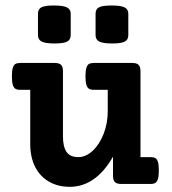

<svg xmlns="http://www.w3.org/2000/svg" viewBox="-20 -686 640 716"><path d="M503.9 -420.4V-100.1H541.5Q553.2 -100.1 559.6 -96.2Q565.9 -92.3 569.1 -81.5Q572.3 -70.8 572.3 -50.3Q572.3 -29.8 569.1 -19Q565.9 -8.3 559.6 -4.2Q553.2 0 541.5 0H432.1Q415.5 0 408.4 -7.1Q401.4 -14.2 401.4 -30.8V-101.6Q336.9 10.7 240.2 10.7Q195.8 10.7 162.4 -8.8Q128.9 -28.3 110.8 -64.2Q92.8 -100.1 92.8 -148.4V-351.1H55.2Q43.5 -351.1 37.1 -355.2Q30.8 -359.4 27.6 -370.1Q24.4 -380.9 24.4 -401.4Q24.4 -421.9 27.6 -432.6Q30.8 -443.4 37.1 -447.3Q43.5 -451.2 55.2 -451.2H184.1Q200.7 -451.2 207.8 -444.1Q214.8 -437 214.8 -420.4V-177.2Q214.8 -139.2 228 -119.6Q241.2 -100.1 272 -100.1Q300.3 -100.1 325.7 -123.8Q351.1 -147.5 366.5 -187Q381.8 -226.6 381.8 -271.5V-351.1H329.6Q317.9 -351.1 311.5 -355.2Q305.2 -359.4 302 -370.1Q298.8 -380.9 298.8 -401.4Q298.8 -421.9 302 -432.6Q305.2 -443.4 311.5 -447.3Q317.9 -451.2 329.6 -451.2H473.1Q489.7 -451.2 496.8 -444.1Q503.9 -437 503.9 -420.4ZM243.7 -634.8V-554.7Q243.7 -538.1 230.7 -531Q217.8 -523.9 183.6 -523.9Q149.4 -523.9 135.5 -531Q121.6 -538.1 121.6 -554.7V-634.8Q121.6 -651.9 134.3 -658.7Q147 -665.5 181.2 -665.5Q215.8 -665.5 229.7 -658.4Q243.7 -651.4 243.7 -634.8ZM458.5 -634.8V-554.7Q458.5 -538.1 445.6 -531Q432.6 -523.9 398.4 -523.9Q364.3 -523.9 350.3 -531Q336.4 -538.1 336.4 -554.7V-634.8Q336.4 -651.9 349.1 -658.7Q361.8 -665.5 396 -665.5Q430.7 -665.5 444.6 -658.4Q458.5 -651.4 458.5 -634.8Z"/></svg>

Font: Courier Prime
Style: Bold
Weight: 700
Designer: Alan Dague-Greene, Quote-Unquote Apps
Foundry: Quote-Unquote Apps
Version: Version 3.018